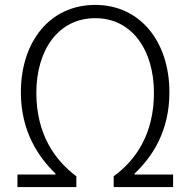

<svg xmlns="http://www.w3.org/2000/svg" viewBox="-20 -762 775 782"><path d="M51 0H291V-44C205 -108 128 -214 128 -384C128 -556 216 -688 368 -688C519 -688 607 -556 607 -384C607 -214 531 -108 443 -44V0H685V-51H528V-55C599 -122 670 -226 670 -386C670 -591 552 -742 368 -742C182 -742 65 -591 65 -386C65 -226 137 -122 206 -55V-51H51Z"/></svg>

Font: GenYoGothic2 TW L
Style: Regular
Weight: 300
Version: Version 2.100;PS 2.1;hotconv 16.6.51;makeotf.lib2.5.65220 DE